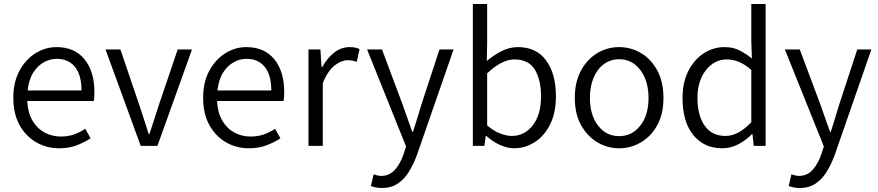

<svg xmlns="http://www.w3.org/2000/svg" viewBox="-20 -734 4416 966"><path d="M277 12Q214 12 161.5 -18.5Q109 -49 78 -105.5Q47 -162 47 -242Q47 -321 78 -378Q109 -435 158.5 -466Q208 -497 264 -497Q355 -497 405 -436Q455 -375 455 -270Q455 -244 452 -226H117Q120 -167 143.5 -127Q167 -87 204.5 -67Q242 -47 286 -47Q322 -47 352 -57.5Q382 -68 409 -86L436 -38Q405 -18 366.5 -3Q328 12 277 12ZM265 -438Q232 -438 201 -421Q170 -404 147.5 -369Q125 -334 119 -279H390Q390 -357 357 -397.5Q324 -438 265 -438Z M688 0 511 -485H586L682 -202Q694 -167 705.5 -130.5Q717 -94 728 -60H732Q743 -94 755 -130.5Q767 -167 778 -202L874 -485H946L772 0Z M1232 12Q1169 12 1116.5 -18.5Q1064 -49 1033 -105.5Q1002 -162 1002 -242Q1002 -321 1033 -378Q1064 -435 1113.5 -466Q1163 -497 1219 -497Q1310 -497 1360 -436Q1410 -375 1410 -270Q1410 -244 1407 -226H1072Q1075 -167 1098.5 -127Q1122 -87 1159.5 -67Q1197 -47 1241 -47Q1277 -47 1307 -57.5Q1337 -68 1364 -86L1391 -38Q1360 -18 1321.5 -3Q1283 12 1232 12ZM1220 -438Q1187 -438 1156 -421Q1125 -404 1102.5 -369Q1080 -334 1074 -279H1345Q1345 -357 1312 -397.5Q1279 -438 1220 -438Z M1532 0V-485H1592L1598 -396H1601Q1626 -442 1661.5 -469.5Q1697 -497 1739 -497Q1769 -497 1789 -487L1775 -423Q1763 -427 1753.5 -429Q1744 -431 1729 -431Q1698 -431 1664 -405Q1630 -379 1604 -316V0Z M1901 212Q1885 212 1871 209Q1857 206 1846 202L1860 143Q1868 146 1878 148.5Q1888 151 1898 151Q1940 151 1967.5 119.5Q1995 88 2011 40L2023 3L1827 -485H1902L2006 -207Q2017 -176 2029.5 -140Q2042 -104 2054 -71H2058Q2069 -104 2079.5 -139.5Q2090 -175 2100 -207L2191 -485H2262L2078 45Q2061 91 2038 129Q2015 167 1981.5 189.5Q1948 212 1901 212Z M2567 12Q2533 12 2496 -4.5Q2459 -21 2427 -50H2424L2417 0H2359V-714H2431V-516L2429 -427Q2463 -456 2503 -476.5Q2543 -497 2585 -497Q2679 -497 2728 -429.5Q2777 -362 2777 -250Q2777 -167 2748 -108.5Q2719 -50 2670.5 -19Q2622 12 2567 12ZM2555 -50Q2619 -50 2660.5 -103.5Q2702 -157 2702 -249Q2702 -332 2671 -383.5Q2640 -435 2568 -435Q2505 -435 2431 -365V-103Q2465 -74 2497.5 -62Q2530 -50 2555 -50Z M3095 12Q3036 12 2985.5 -18Q2935 -48 2903.5 -104.5Q2872 -161 2872 -242Q2872 -322 2903.5 -379.5Q2935 -437 2985.5 -467Q3036 -497 3095 -497Q3154 -497 3205 -467Q3256 -437 3287 -379.5Q3318 -322 3318 -242Q3318 -161 3287 -104.5Q3256 -48 3205 -18Q3154 12 3095 12ZM3095 -49Q3160 -49 3201.5 -102Q3243 -155 3243 -242Q3243 -299 3224 -343Q3205 -387 3172 -411.5Q3139 -436 3095 -436Q3052 -436 3018.5 -411.5Q2985 -387 2966.5 -343Q2948 -299 2948 -242Q2948 -155 2989 -102Q3030 -49 3095 -49Z M3613 12Q3523 12 3468.5 -54Q3414 -120 3414 -242Q3414 -320 3443.5 -377.5Q3473 -435 3521 -466Q3569 -497 3625 -497Q3667 -497 3698.5 -481.5Q3730 -466 3763 -440L3760 -524V-714H3832V0H3772L3766 -59H3763Q3735 -30 3696.5 -9Q3658 12 3613 12ZM3629 -50Q3664 -50 3695.5 -67.5Q3727 -85 3760 -119V-382Q3727 -411 3697 -423Q3667 -435 3636 -435Q3595 -435 3561.5 -410.5Q3528 -386 3508.5 -342.5Q3489 -299 3489 -242Q3489 -153 3525.5 -101.5Q3562 -50 3629 -50Z M4003 212Q3987 212 3973 209Q3959 206 3948 202L3962 143Q3970 146 3980 148.5Q3990 151 4000 151Q4042 151 4069.5 119.5Q4097 88 4113 40L4125 3L3929 -485H4004L4108 -207Q4119 -176 4131.5 -140Q4144 -104 4156 -71H4160Q4171 -104 4181.5 -139.5Q4192 -175 4202 -207L4293 -485H4364L4180 45Q4163 91 4140 129Q4117 167 4083.5 189.5Q4050 212 4003 212Z"/></svg>

Font: Assistant
Style: Regular
Weight: 400
Designer: Hebrew By Ben Nathan, Latin by Paul Hunt
Version: Version 3.000